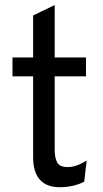

<svg xmlns="http://www.w3.org/2000/svg" viewBox="-20 -742 414 773"><path d="M220.7 11.7Q113.3 11.7 113.3 -110.4Q113.3 -218.8 113.3 -434.6Q91.8 -434.6 30.3 -434.6Q30.3 -454.1 30.3 -510.7Q50.8 -510.7 113.3 -510.7Q113.3 -553.7 113.3 -679.7Q134.8 -690.4 200.2 -721.7Q200.2 -668.9 200.2 -510.7Q231.4 -510.7 326.2 -510.7Q326.2 -492.2 326.2 -434.6Q294.9 -434.6 200.2 -434.6Q200.2 -361.3 200.2 -138.7Q200.2 -105.5 210.9 -86.9Q221.7 -69.3 252.9 -69.3Q287.1 -69.3 329.1 -95.7Q325.2 -67.4 319.3 -10.7Q275.4 11.7 220.7 11.7Z"/></svg>

Font: Overpass
Style: Regular
Weight: 400
Designer: Delve Withrington, Thomas Jockin
Version: Version 3.000;DELV;Overpass; ttfautohint (v1.5)